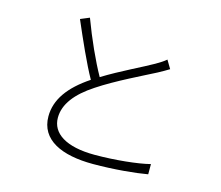

<svg xmlns="http://www.w3.org/2000/svg" viewBox="-107 -901 1214 1053"><g transform="rotate(15 500.0 -374.5)"><path d="M749 -648C733 -634 715 -623 691 -609C634 -576 514 -520 415 -459C371 -537 320 -650 279 -760L228 -739C274 -632 328 -510 372 -432C258 -356 199 -274 199 -179C199 -45 325 11 502 11C623 11 743 -1 810 -13V-71C741 -53 610 -40 499 -40C334 -40 251 -97 251 -185C251 -262 305 -331 403 -395C502 -461 647 -530 716 -566C741 -580 760 -590 777 -601Z"/></g></svg>

Font: Noto Sans CJK Light
Style: Regular
Weight: 300
Designer: Ryoko NISHIZUKA (kana & ideographs); Paul D. Hunt (Latin, Greek & Cyrillic); Wenlong ZHANG (bopomofo); Sandoll Communica
Foundry: Adobe Systems Incorporated
Version: Version 1.000;PS 1;hotconv 1.0.78;makeotf.lib2.5.61930